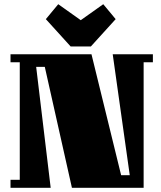

<svg xmlns="http://www.w3.org/2000/svg" viewBox="-20 -893 767 913"><path d="M30 -597V-635H415L556 -60H597L516 -635H707V-597H663V0H322L193 -575H152L221 0H30V-38H74V-597ZM530 -802 412 -672H316L198 -802L257 -873L364 -797L471 -873Z"/></svg>

Font: Unlock
Style: Regular
Weight: 400
Designer: Eduardo Rodriguez Tunni
Foundry: Eduardo Rodriguez Tunni
Version: Version 1.003; ttfautohint (v1.8.4.7-5d5b);gftools[0.9.23]